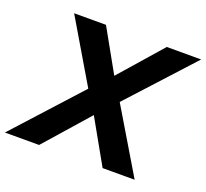

<svg xmlns="http://www.w3.org/2000/svg" viewBox="-182 -851 1070 997"><g transform="rotate(20 353.0 -352.5)"><path d="M-61 0 268 -362 65 -705H241L372 -471L577 -705H767L445 -353L656 0H479L342 -243L128 0Z"/></g></svg>

Font: Mulish ExtraBold
Style: Italic
Weight: 800
Italic angle: -9°
Designer: Vernon Adams
Foundry: Vernon Adams
Version: Version 3.603; ttfautohint (v1.8.3)